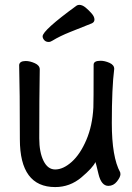

<svg xmlns="http://www.w3.org/2000/svg" viewBox="-20 -739 540 783"><path d="M205.1 23.9Q61 23.9 61 -170.9Q61 -371.1 58.1 -474.1Q60.1 -490.2 85 -490.2Q102.1 -490.2 122.1 -481.2Q142.1 -472.2 142.1 -456.1Q140.1 -339.8 140.1 -174.8Q140.1 -118.2 157.5 -83Q174.8 -47.9 205.1 -47.9Q237.8 -47.9 272.5 -78.9Q307.1 -109.9 332 -168Q356.9 -226.1 360.8 -300.8Q361.8 -317.9 361.8 -475.1Q361.8 -491.2 390.1 -491.2Q407.2 -491.2 426.5 -482.7Q445.8 -474.1 445.8 -458Q436 -381.8 436 -236.8Q436 -98.1 470.2 -36.1L471.2 -28.8Q471.2 -17.1 457 1Q442.9 19 421.9 19Q393.1 19 381.6 -29.5Q370.1 -78.1 369.1 -78.1Q358.9 -55.2 312 -15.6Q265.1 23.9 205.1 23.9ZM178.2 -567.9Q167 -567.9 160.4 -575.4Q153.8 -583 153.8 -590.8Q153.8 -615.2 292 -715.8Q296.9 -719.2 303.2 -719.2Q315.9 -719.2 329.3 -708Q342.8 -696.8 354 -683.8Q365.2 -670.9 365.2 -659.2Q365.2 -648.9 355 -644Q310.1 -626 267.1 -608.9Q224.1 -591.8 193.8 -573.2Q186 -567.9 178.2 -567.9Z"/></svg>

Font: LXGW WenKai Mono GB Screen
Style: Regular
Weight: 400
Monospace: yes
Designer: LXGW / Fontworks Inc.
Foundry: LXGW / Fontworks Inc.
Version: Version 1.510;January 18,2025